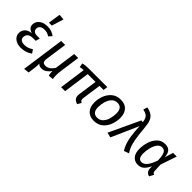

<svg xmlns="http://www.w3.org/2000/svg" viewBox="91 -1844 3094 3094"><g transform="rotate(45 1638.0 -297.0)"><path d="M40 -137Q40 -192 76 -232Q112 -272 192 -282Q98 -308 98 -387Q98 -425 119 -460Q140 -495 185 -517Q230 -539 297 -539Q394 -539 461 -484L413 -431Q387 -449 360.5 -458Q334 -467 297 -467Q244 -467 216.5 -444Q189 -421 189 -385Q189 -349 213 -330Q237 -311 281 -311H343L322 -239H269Q197 -239 167 -211Q137 -183 137 -138Q137 -102 163 -82Q189 -62 240 -62Q278 -62 311.5 -73.5Q345 -85 387 -111L427 -51Q338 12 232 12Q145 12 92.5 -29.5Q40 -71 40 -137ZM395 -799 332 -596H266L298 -807Z M946 -81Q946 -38 953 2L869 10Q861 -15 859 -35.5Q857 -56 858 -85Q828 -43 788.5 -15.5Q749 12 701 12Q649 12 621 -22Q624 -9 624 11Q624 47 616 99L602 202L510 213L614 -527H705L652 -153Q650 -135 650 -129Q650 -64 716 -64Q800 -64 861 -163L911 -527H1002L953 -177Q946 -127 946 -81Z M1518 -138Q1516 -116 1516 -110Q1516 -88 1524.5 -76Q1533 -64 1554 -55L1516 11Q1467 -5 1445.5 -30.5Q1424 -56 1424 -99Q1424 -115 1427 -134L1472 -452H1294L1231 0H1140L1203 -452Q1168 -451 1123 -441L1111 -511Q1155 -527 1240 -527H1665L1655 -452H1563Z M1692 -206Q1692 -280 1719.5 -356.5Q1747 -433 1808 -486Q1869 -539 1965 -539Q2062 -539 2114 -481Q2166 -423 2166 -321Q2166 -248 2139 -171.5Q2112 -95 2051 -41.5Q1990 12 1894 12Q1797 12 1744.5 -46Q1692 -104 1692 -206ZM2070 -331Q2070 -465 1962 -465Q1899 -465 1860 -421.5Q1821 -378 1804.5 -316.5Q1788 -255 1788 -196Q1788 -62 1897 -62Q1960 -62 1999 -105.5Q2038 -149 2054 -210.5Q2070 -272 2070 -331Z M2553 -495Q2567 -342 2582 -255Q2597 -168 2616.5 -117Q2636 -66 2668 -20L2582 11Q2550 -41 2530.5 -94.5Q2511 -148 2497.5 -232.5Q2484 -317 2478 -451L2273 12L2187 -10L2434 -537L2469 -530Q2464 -578 2451 -607Q2438 -636 2410 -654Q2382 -672 2332 -681L2352 -752Q2424 -738 2465 -709Q2506 -680 2526 -630Q2546 -580 2553 -495Z M3120 -381 3164 -527H3248L3154 -250L3161 -113Q3162 -92 3169.5 -81Q3177 -70 3198 -62L3159 13Q3125 7 3102 -18.5Q3079 -44 3078 -85L3077 -136Q3045 -66 3003 -27Q2961 12 2899 12Q2824 12 2779 -39.5Q2734 -91 2734 -188Q2734 -268 2759 -349Q2784 -430 2838.5 -484.5Q2893 -539 2977 -539Q3044 -539 3079.5 -501.5Q3115 -464 3120 -381ZM2830 -187Q2830 -121 2849.5 -91Q2869 -61 2910 -61Q3009 -61 3079 -269Q3077 -346 3065 -389Q3053 -432 3032 -449Q3011 -466 2979 -466Q2927 -466 2893.5 -418.5Q2860 -371 2845 -305.5Q2830 -240 2830 -187Z"/></g></svg>

Font: Fira Sans
Style: Italic
Weight: 400
Italic angle: -8°
Designer: bBox Type GmbH & Carrois Corporate GbR & Edenspiekermann AG
Foundry: bBox Type GmbH & Carrois Corporate GbR & Edenspiekermann AG
Version: Version 4.301